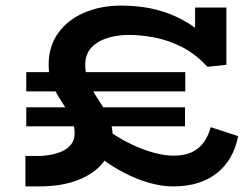

<svg xmlns="http://www.w3.org/2000/svg" viewBox="-20 -654 889 687"><path d="M71 13V-96H120Q136 -96 157.5 -99.5Q179 -103 199.5 -111.5Q220 -120 233.5 -136Q247 -152 247 -177Q247 -209 233 -236Q219 -263 200.5 -290.5Q182 -318 168 -349.5Q154 -381 154 -422Q154 -488 188 -535.5Q222 -583 281 -608.5Q340 -634 414 -634Q525 -634 611 -594Q697 -554 764 -475L678 -478V-627H790V-422L722 -415Q680 -461 631.5 -485.5Q583 -510 534.5 -519.5Q486 -529 441 -529Q399 -529 363 -517.5Q327 -506 306 -482.5Q285 -459 285 -422Q285 -386 299.5 -355Q314 -324 333.5 -295Q353 -266 368 -235Q383 -204 383 -169Q383 -117 351.5 -75.5Q320 -34 261 -10.5Q202 13 120 13ZM74 -202V-270H642V-202ZM600 13Q564 13 524.5 3Q485 -7 444 -26Q403 -45 364 -72Q325 -99 290 -133L303 -241Q338 -207 376.5 -180.5Q415 -154 455 -135.5Q495 -117 532.5 -107Q570 -97 601 -97Q641 -97 667.5 -110Q694 -123 710 -146Q726 -169 734 -199L832 -167Q816 -82 756 -34.5Q696 13 600 13ZM74 -327V-396H643V-327Z"/></svg>

Font: BioRhyme SemiExpanded
Style: Bold
Weight: 700
Width: 6
Designer: Aoife Mooney
Foundry: Aoife Mooney Type
Version: Version 1.600;gftools[0.9.33]